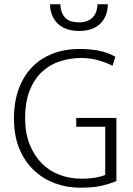

<svg xmlns="http://www.w3.org/2000/svg" viewBox="-20 -866 620 894"><path d="M348 -638Q400 -638 440.5 -630Q481 -622 517 -602L504 -560Q469 -577 433 -586.5Q397 -596 359 -596Q308 -596 260.5 -581Q213 -566 176.5 -532.5Q140 -499 118.5 -445.5Q97 -392 97 -314Q97 -247 117.5 -195Q138 -143 173 -107Q208 -71 256 -52.5Q304 -34 359 -34Q398 -34 427.5 -39.5Q457 -45 470 -52V-276H335V-317H522V-23Q489 -9 450 -0.5Q411 8 354 8Q291 8 235 -13Q179 -34 136.5 -74.5Q94 -115 69.5 -175Q45 -235 45 -314Q45 -393 68 -454Q91 -515 131.5 -555.5Q172 -596 227.5 -617Q283 -638 348 -638ZM261 -846Q262 -808 282 -785Q302 -762 349 -762Q388 -762 410.5 -784Q433 -806 434 -846H482Q482 -792 448 -757Q414 -722 349 -722Q313 -722 287.5 -732Q262 -742 245.5 -759.5Q229 -777 221 -799.5Q213 -822 213 -846Z"/></svg>

Font: Mukta Malar ExtraLight
Style: Regular
Weight: 275
Designer: Aadarsh Rajan, Girish Dalvi, Yashodeep Gholap
Foundry: Ek Type
Version: Version 2.538;PS 1.000;hotconv 16.6.51;makeotf.lib2.5.65220;